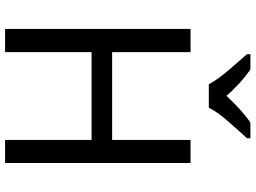

<svg xmlns="http://www.w3.org/2000/svg" viewBox="-142 -842 984 739"><g transform="rotate(90 349.5 -472.0)"><path d="M606.9 -713.9H518.1V-412.1H180.2V-713.9H90.8V0H180.2V-333H518.1V0H606.9ZM451.2 -944.3C417.5 -921.4 382.8 -888.7 348.1 -852.1C316.9 -888.7 280.3 -921.4 247.1 -944.3H188V-931.2C205.1 -912.1 225.6 -888.2 249.5 -860.4C273.4 -832.5 291.5 -807.1 303.7 -784.2H394C405.3 -807.1 423.3 -832.5 448.2 -860.4C472.7 -888.2 493.7 -912.1 511.7 -931.2V-944.3Z"/></g></svg>

Font: Avrile Sans
Style: Regular
Weight: 400
Designer: Monotype Design Team, Google (font), Stefan Peev (BGR Cyrillic), Cristiano Sobral (main changes)
Foundry: The Avrile Sans Project Authors
Version: Version 3.110